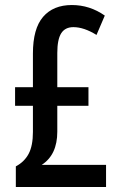

<svg xmlns="http://www.w3.org/2000/svg" viewBox="-20 -744 478 764"><path d="M266 -724Q337 -724 397 -682L364 -605Q314 -636 272 -636Q239 -636 223.5 -611.5Q208 -587 208 -533V-397H332V-323H208V-220Q208 -128 146 -88H402V0H43V-82Q77 -100 94 -132Q111 -164 111 -219V-323H40V-397H111V-531Q111 -630 151.5 -677Q192 -724 266 -724Z"/></svg>

Font: Noto Sans Telugu ExtraCondensed Medium
Style: Regular
Weight: 500
Width: 2
Designer: Jelle Bosma - Monotype Design Team
Foundry: Monotype Imaging Inc.
Version: Version 2.005; ttfautohint (v1.8.4.7-5d5b)